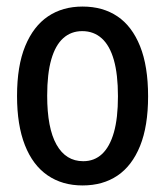

<svg xmlns="http://www.w3.org/2000/svg" viewBox="-20 -554 504 586"><path d="M232 12Q170 12 125 -19Q80 -50 56 -111Q32 -172 32 -261Q32 -353 57 -413.5Q82 -474 126.5 -504Q171 -534 232 -534Q294 -534 338.5 -504Q383 -474 407.5 -413Q432 -352 432 -260Q432 -169 407.5 -108.5Q383 -48 338.5 -18Q294 12 232 12ZM234 -62Q268 -62 291.5 -84Q315 -106 327.5 -149.5Q340 -193 340 -260Q340 -327 327.5 -371Q315 -415 290.5 -437Q266 -459 231 -459Q197 -459 173 -437.5Q149 -416 136.5 -372.5Q124 -329 124 -262Q124 -163 152.5 -112.5Q181 -62 234 -62Z"/></svg>

Font: Bricolage Grotesque 72pt SemiCondensed
Style: Regular
Weight: 400
Width: 4
Designer: Mathieu Triay
Foundry: Atelier Triay
Version: Version 1.001;gftools[0.9.33.dev8+g029e19f]